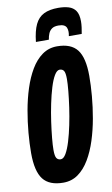

<svg xmlns="http://www.w3.org/2000/svg" viewBox="-100 -961 598 1021"><g transform="rotate(-10 199.0 -450.0)"><path d="M157 10Q81.6 10 48.2 -33.1Q14.8 -76.2 14.8 -174.4Q14.8 -224.6 19.8 -283Q24.8 -341.4 35.5 -401.8Q46.2 -462.2 63.9 -517.3Q81.6 -572.4 107.4 -616Q133.2 -659.6 168.4 -684.8Q203.6 -710 248.6 -710Q324 -710 357.4 -666.9Q390.8 -623.8 390.8 -525.6Q390.8 -475.4 385.8 -417Q380.8 -358.6 370.1 -298.2Q359.4 -237.8 341.7 -182.7Q324 -127.6 298.2 -84Q272.4 -40.4 237.5 -15.2Q202.6 10 157 10ZM164.8 -114.8Q180 -114.8 193.5 -138Q207 -161.2 218.8 -200Q230.6 -238.8 240.2 -285.1Q249.8 -331.4 256.5 -378.3Q263.2 -425.2 267 -465.1Q270.8 -505 270.8 -530Q270.8 -563.2 263.4 -574.2Q256 -585.2 240.8 -585.2Q226.2 -585.2 212.4 -562Q198.6 -538.8 186.8 -500Q175 -461.2 165.4 -414.9Q155.8 -368.6 149.1 -321.7Q142.4 -274.8 138.6 -234.9Q134.8 -195 134.8 -170Q134.8 -136.8 142.4 -125.8Q150 -114.8 164.8 -114.8ZM290.2 -910.3Q322.1 -910.3 346.5 -903Q370.8 -895.7 384.3 -876.1Q397.8 -856.4 397.8 -818.8Q397.8 -804.4 395.6 -787.2Q393.4 -770 390 -752.2H320.4Q321.7 -759.8 322.4 -764.7Q323 -769.7 323 -775.4Q323 -787.3 319.1 -797.2Q315.1 -807.2 304.6 -812.4Q294.1 -817.7 275.3 -817.7Q252.5 -817.7 240 -808.7Q227.4 -799.7 221.3 -785.1Q215.1 -770.5 212.5 -752.2H142.6Q149 -811 165.5 -845.6Q182.1 -880.1 212.5 -895.2Q242.9 -910.3 290.2 -910.3Z"/></g></svg>

Font: Georama
Style: Italic
Weight: 400
Width: 2
Italic angle: -9°
Designer: Jean-Baptiste Levee
Foundry: Production Type
Version: Version 1.000